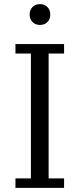

<svg xmlns="http://www.w3.org/2000/svg" viewBox="-20 -912 386 932"><path d="M55 -46H130V-652H55V-698H291V-652H216V-46H291V0H55ZM174 -791Q151 -791 137.5 -805.5Q124 -820 124 -840V-843Q124 -863 137.5 -877.5Q151 -892 174 -892Q197 -892 210.5 -877.5Q224 -863 224 -843V-840Q224 -820 210.5 -805.5Q197 -791 174 -791Z"/></svg>

Font: IBM Plex Serif
Style: Regular
Weight: 400
Designer: Mike Abbink, Paul van der Laan, Pieter van Rosmalen
Foundry: Bold Monday
Version: Version 2.6